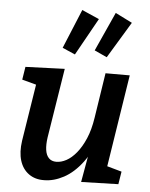

<svg xmlns="http://www.w3.org/2000/svg" viewBox="-57 -875 726 932"><g transform="rotate(5 306.0 -408.5)"><path d="M193 11Q149 12 118 -10.5Q87 -33 74.5 -73.5Q62 -114 70 -170L117 -467L127 -444L45 -466L55 -529L246 -536L192 -197Q187 -162 190.5 -136.5Q194 -111 207.5 -97Q221 -83 244 -83Q268 -83 293 -96.5Q318 -110 341.5 -138.5Q365 -167 383.5 -210Q402 -253 411 -312L445 -532H563L490 -66L475 -88L564 -63L554 -1L373 4L405 -177L441 -239Q420 -151 378.5 -96Q337 -41 288.5 -15Q240 11 193 11ZM444 -610 383 -638 469 -828 551 -787ZM289 -610 227 -637 306 -828 390 -791Z"/></g></svg>

Font: Bitter Thin SemiBold
Style: Italic
Weight: 600
Italic angle: -9°
Version: Version 2.002